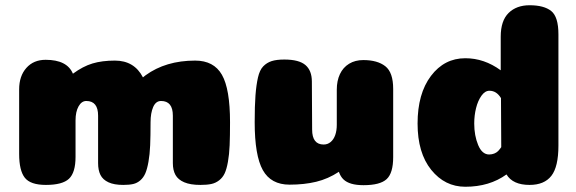

<svg xmlns="http://www.w3.org/2000/svg" viewBox="-20 -705 2195 732"><path d="M639 -264Q639 -320 594 -320Q574 -320 564 -297Q554 -274 554 -239Q554 -186 552.5 -151Q551 -116 546 -88Q541 -60 534 -44Q527 -28 515 -17.5Q503 -7 488 -3.5Q473 0 450 0Q415 0 393.5 -10Q372 -20 363 -38Q354 -56 354 -83V-264Q354 -320 309 -320Q291 -320 279.5 -299.5Q268 -279 268 -246V-107Q268 -47 243 -23.5Q218 0 155 0Q96 0 74.5 -27.5Q53 -55 53 -118V-364Q53 -415 80.5 -446Q108 -477 154 -477Q236 -477 258 -424Q296 -452 332.5 -463Q369 -474 418 -474Q492 -474 525 -410Q530 -414 535 -418Q612 -474 724 -474Q795 -474 826 -420Q857 -366 857 -239Q857 -186 855.5 -151Q854 -116 849 -88Q844 -60 836.5 -44Q829 -28 815.5 -17.5Q802 -7 785.5 -3.5Q769 0 744 0Q706 0 682.5 -10Q659 -20 649 -38Q639 -56 639 -83Z M1170 -211Q1170 -154 1214 -154Q1229 -154 1240.5 -163.5Q1252 -173 1258 -190Q1264 -207 1264 -229V-363Q1264 -397 1276 -422.5Q1288 -448 1311 -462Q1334 -476 1365 -476Q1419 -476 1449 -452.5Q1479 -429 1479 -366V-106Q1479 -45 1454 -22Q1429 1 1366 1Q1339 1 1320 -4.5Q1301 -10 1289.5 -21Q1278 -32 1272 -50Q1231 -23 1185.5 -12Q1140 -1 1084 -1Q1013 -1 982 -56.5Q951 -112 951 -239Q951 -302 954 -341.5Q957 -381 963.5 -409.5Q970 -438 983.5 -452Q997 -466 1015.5 -472Q1034 -478 1064 -478Q1120 -478 1144.5 -457Q1169 -436 1169 -394Z M2109 -150Q2109 -69 2082 -34.5Q2055 0 1999 0Q1935 0 1911 -40Q1846 7 1754 7Q1676 7 1624 -57.5Q1572 -122 1572 -234Q1572 -348 1623 -415.5Q1674 -483 1754 -483Q1826 -483 1889 -437V-565Q1889 -626 1919 -655.5Q1949 -685 1999 -685Q2054 -685 2081.5 -663Q2109 -641 2109 -574ZM1891 -144 1890 -331Q1873 -359 1846 -359Q1829 -359 1815.5 -340Q1802 -321 1795 -293Q1788 -265 1788 -234Q1788 -188 1803 -152Q1818 -116 1845 -116Q1850 -116 1855 -117Q1860 -118 1864 -119.5Q1868 -121 1872 -123.5Q1876 -126 1879 -129Q1882 -132 1885 -136Q1888 -140 1891 -144Z"/></svg>

Font: Coiny
Style: Regular
Weight: 400
Version: Version 001.001